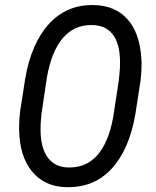

<svg xmlns="http://www.w3.org/2000/svg" viewBox="-20 -741 627 770"><path d="M456.5 -418.5 460.9 -465.8Q461.4 -478.5 461.4 -490.2Q461.4 -557.6 438 -594.7Q410.2 -638.7 352.1 -640.6Q349.1 -640.6 345.7 -640.6Q277.3 -640.6 232.4 -588.9Q185.5 -534.2 167.5 -426.8L146.5 -285.6L143.1 -246.1Q142.6 -233.9 142.6 -222.2Q142.6 -156.2 166 -117.2Q194.3 -71.3 252.4 -69.3Q255.4 -69.3 258.3 -69.3Q396 -69.3 433.6 -269ZM247.1 9.8Q158.2 7.8 108.2 -53.7Q58.1 -115.2 56.6 -222.2Q56.6 -225.6 56.6 -229.5Q56.6 -261.7 60.5 -293L81.1 -425.8Q105.5 -567.4 176.8 -645.5Q246.1 -721.2 351.1 -720.7Q354.5 -720.7 357.4 -720.7Q440.9 -718.8 489.7 -665.5Q538.6 -612.3 546.4 -514.2L547.9 -487.8Q547.9 -451.7 543.5 -416.5L522.5 -281.2Q497.6 -139.2 426.8 -63.5Q358.4 9.8 253.9 9.8Q250.5 9.8 247.1 9.8Z"/></svg>

Font: MAUL Condensed Italic
Style: Condenced Regular Italic
Weight: 400
Italic angle: -12°
Designer: MAUL
Version: Version 1.0; 2020; ttfautohint (v1.8.3)